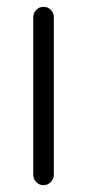

<svg xmlns="http://www.w3.org/2000/svg" viewBox="-20 -540 254 560"><path d="M137 -30Q137 -18 128 -9Q119 0 107 0Q94 0 85.5 -9Q77 -18 77 -30V-490Q77 -502 85.5 -511Q94 -520 107 -520Q120 -520 128.5 -511Q137 -502 137 -490Z"/></svg>

Font: zvoove
Style: Regular
Weight: 400
Designer: Vernon Adams (Nunito) & Andrew Paglinawan (Quicksand)
Foundry: zvoove
Version: Version 3.006